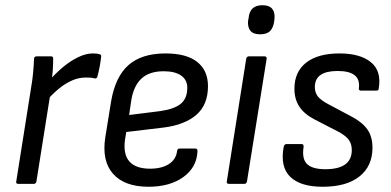

<svg xmlns="http://www.w3.org/2000/svg" viewBox="-20 -702 1493 733"><path d="M50 0Q40 0 42 -9L99 -369Q104 -398 106.5 -425Q109 -452 110 -477Q110 -487 121 -487H174Q183 -487 183 -479Q183 -459 181.5 -434.5Q180 -410 176 -390L173 -349L119 -9Q117 0 109 0ZM158 -318 167 -393Q191 -421 219.5 -445Q248 -469 278 -483.5Q308 -498 334 -498Q351 -498 360 -495Q364 -494 365.5 -491.5Q367 -489 366 -484Q364 -466 360.5 -447.5Q357 -429 352 -410Q349 -400 340 -403Q333 -405 325.5 -405.5Q318 -406 307 -406Q281 -406 255.5 -395Q230 -384 205.5 -364Q181 -344 158 -318Z M547 11Q456 11 412 -38Q368 -87 382 -178L404 -314Q420 -409 470.5 -453.5Q521 -498 612 -498Q692 -498 733 -465.5Q774 -433 774 -373Q774 -302 729.5 -263.5Q685 -225 604 -215L462 -198L457 -167Q450 -112 474.5 -85Q499 -58 553 -58Q597 -58 624.5 -75.5Q652 -93 656 -125Q657 -135 666 -135H725Q734 -135 734 -126Q732 -64 680.5 -26.5Q629 11 547 11ZM473 -263 593 -278Q647 -286 671 -306.5Q695 -327 695 -367Q695 -397 671.5 -413.5Q648 -430 605 -430Q550 -430 520 -402Q490 -374 481 -318Z M854 0Q844 0 846 -10L920 -478Q922 -487 931 -487H989Q999 -487 998 -478L923 -10Q921 0 913 0ZM973 -571Q947 -571 936 -584.5Q925 -598 927 -622L929 -632Q931 -657 944 -669.5Q957 -682 982 -682Q1008 -682 1019 -668.5Q1030 -655 1028 -632L1027 -622Q1024 -597 1011.5 -584Q999 -571 973 -571Z M1212 11Q1127 11 1088 -27Q1049 -65 1063 -141Q1065 -152 1074 -152H1132Q1140 -152 1139 -141Q1132 -95 1152.5 -75.5Q1173 -56 1222 -56Q1323 -56 1323 -129Q1323 -152 1312 -167.5Q1301 -183 1274 -198L1179 -247Q1141 -267 1122.5 -295.5Q1104 -324 1104 -363Q1104 -428 1149 -463Q1194 -498 1276 -498Q1355 -498 1396 -464.5Q1437 -431 1426 -365Q1426 -356 1417 -356H1358Q1349 -356 1350 -365Q1359 -431 1269 -431Q1182 -431 1182 -370Q1182 -349 1193 -334.5Q1204 -320 1232 -305L1324 -256Q1365 -234 1383.5 -206.5Q1402 -179 1402 -138Q1402 -68 1352.5 -28.5Q1303 11 1212 11Z"/></svg>

Font: Sofia Sans Semi Condensed
Style: Italic
Weight: 400
Italic angle: -9°
Designer: Botio Nikoltchev, Ani Petrova
Foundry: lettersoup
Version: Version 4.101